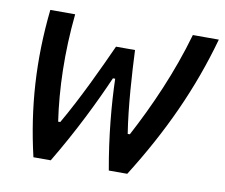

<svg xmlns="http://www.w3.org/2000/svg" viewBox="-63 -590 782 666"><g transform="rotate(10 328.0 -257.0)"><path d="M359.5 0H424.5C531 -169.5 606.5 -333.5 656.5 -513.5H565C526 -376.5 468.5 -247.5 409.5 -136.5H402C387 -231 380 -349 376.5 -427.5H309.5C274 -349 219 -230.5 164.5 -136.5H157C140.5 -249 136.5 -376.5 150.5 -513.5H63C43.5 -333.5 54.5 -169.5 94 0H155C224.5 -116 279 -228 318 -317.5H326C328.5 -228 338.5 -116 359.5 0Z"/></g></svg>

Font: Monaspace Argon
Style: Italic
Weight: 400
Italic angle: -11°
Designer: Riley Cran & the Lettermatic Team
Foundry: Lettermatic
Version: Version 1.101 (Monaspace Argon)